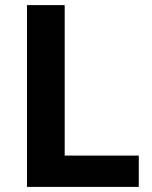

<svg xmlns="http://www.w3.org/2000/svg" viewBox="-20 -734 597 754"><path d="M86 0V-714H234V-123H525V0Z"/></svg>

Font: Noto Sans Syriac
Style: Bold
Weight: 700
Designer: Patrick Giasson and the Monotype Design Team
Foundry: Monotype Imaging Inc.
Version: Version 3.000; ttfautohint (v1.8.4.7-5d5b)